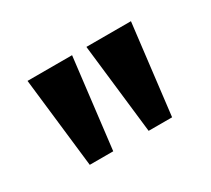

<svg xmlns="http://www.w3.org/2000/svg" viewBox="-61 -796 459 418"><g transform="rotate(-30 168.0 -587.0)"><path d="M38 -700H150L123 -474H64ZM186 -700H298L271 -474H212Z"/></g></svg>

Font: Booming Bebas 2
Style: Regular
Weight: 400
Designer: Ryoichi Tsunekawa
Foundry: Ryoichi Tsunekawa
Version: Version 2.000